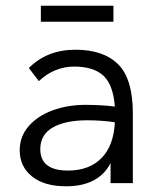

<svg xmlns="http://www.w3.org/2000/svg" viewBox="-20 -641 540 672"><path d="M445 -243V0H367V-70Q325 11 211 11Q135 11 92 -23.5Q49 -58 49 -115Q49 -163 80 -199Q111 -235 163.5 -254.5Q216 -274 279 -274Q336 -274 382 -268Q376 -345 341.5 -376.5Q307 -408 239 -408Q205 -408 173.5 -395Q142 -382 116 -357L81 -403Q145 -467 244 -467Q342 -467 393.5 -416Q445 -365 445 -243ZM382 -213Q337 -220 285 -220Q209 -220 165 -195Q121 -170 121 -119Q121 -44 218 -44Q292 -44 335 -87.5Q378 -131 382 -213ZM123 -621H377V-565H123Z"/></svg>

Font: Vazir Code
Style: Code
Weight: 400
Foundry: DejaVu fonts team - Redesigned by Saber Rastikerdar
Version: Version 1.1.2